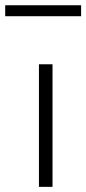

<svg xmlns="http://www.w3.org/2000/svg" viewBox="-72 -725 334 745"><path d="M131.8 -475.6V0H79.1V-475.6ZM242.7 -704.6V-662.1H-51.8V-704.6Z"/></svg>

Font: Yantramanav Light
Style: Regular
Weight: 300
Version: Version 1.001;PS 1.0;hotconv 1.0.72;makeotf.lib2.5.5900; ttf